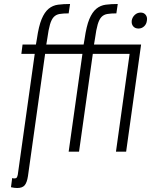

<svg xmlns="http://www.w3.org/2000/svg" viewBox="-20 -760 757 962"><path d="M612 0 687 -537H636L561 0ZM640 -657Q638 -639 647.5 -628Q657 -617 674 -617Q690 -617 702 -628Q714 -639 716 -657Q719 -674 710 -685.5Q701 -697 685 -697Q668 -697 655.5 -685.5Q643 -674 640 -657ZM41 132 35 178Q44 180 51.5 181Q59 182 66 182Q92 182 103.5 168.5Q115 155 120 123L206 -490H393L324 0H376L445 -490H656L662 -537H451L456 -567Q462 -612 469.5 -637.5Q477 -663 488.5 -675Q500 -687 518 -690Q536 -693 563 -693L570 -740Q537 -740 510 -736.5Q483 -733 462.5 -716Q442 -699 427.5 -664Q413 -629 404 -566L399 -537H212L217 -567Q223 -612 230.5 -637.5Q238 -663 249.5 -675Q261 -687 279 -690Q297 -693 324 -693L331 -740Q298 -740 271 -736.5Q244 -733 223.5 -716Q203 -699 188.5 -664Q174 -629 165 -566L160 -537H93L87 -490H154L69 116Q67 125 64 129.5Q61 134 52 134Q45 134 41 132Z"/></svg>

Font: Secuela Light
Style: Italic
Weight: 300
Italic angle: -8°
Designer: Fernando Haro
Foundry: deFharo
Version: Version 1.708